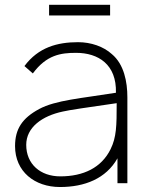

<svg xmlns="http://www.w3.org/2000/svg" viewBox="-20 -751 605 787"><path d="M181.2 -731.2V-687.5H431.3V-731.2ZM502.1 0V-352.1C502.1 -415.6 488.5 -487.5 438.5 -529.2C404.2 -560.4 353.1 -578.1 300 -578.1C215.6 -578.1 137.5 -557.3 80.2 -480.2L114.6 -450C170.8 -526 229.2 -534.4 291.7 -534.4C383.3 -534.4 458.3 -486.5 455.2 -370.8C313.5 -347.9 208.3 -340.6 140.6 -304.2C70.8 -266.7 41.7 -221.9 41.7 -152.1C41.7 -47.9 121.9 15.6 226 15.6C327.1 15.6 414.6 -18.8 461.5 -102.1V0ZM433.3 -139.6C395.8 -63.5 321.9 -28.1 227.1 -28.1C145.8 -28.1 87.5 -78.1 87.5 -157.3C87.5 -229.2 153.1 -276 237.5 -293.8C263.5 -300 335.4 -310.4 458.3 -328.1C458.3 -234.4 457.3 -188.5 433.3 -139.6Z"/></svg>

Font: Manrope Thin
Style: Regular
Weight: 100
Width: 4
Designer: Michael Sharanda
Foundry: Michael Sharanda
Version: Version 2.000;PS 002.000;hotconv 1.0.88;makeotf.lib2.5.64775